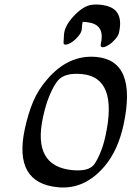

<svg xmlns="http://www.w3.org/2000/svg" viewBox="-20 -794 584 853"><path d="M282.7 -598Q262 -591 262.3 -605Q262.9 -624 264.3 -640Q266.6 -677 304.2 -719Q349.6 -769 390 -773Q419.2 -776 449.6 -769Q532.9 -750 507.9 -646Q504.8 -634 490.9 -618.5Q477.1 -603 463.3 -594.5Q449.6 -586 441.5 -584.5Q433.3 -583 429.6 -586.5Q426 -590 427.7 -598Q446.7 -679 381 -693Q362.3 -697 347.3 -697Q344 -682 343.7 -667.5Q343.5 -653 331.1 -637Q318.7 -621 305.3 -611Q291.9 -601 282.7 -598ZM407.3 -541Q589.9 -525 529 -240Q504 -126 446 -57Q356.7 49 238.7 38Q38.3 20 90.4 -222Q105.5 -291 127.5 -343Q149.5 -395 188.5 -440Q283.3 -552 407.3 -541ZM342.7 -465Q267.3 -472 237.1 -436Q220.5 -417 201.7 -373.5Q182.9 -330 170.8 -272Q123.7 -54 303.3 -38Q371.8 -32 396.3 -61Q408.6 -76 423.7 -110.5Q438.7 -145 448.6 -190Q505.4 -451 342.7 -465Z"/></svg>

Font: Kavivanar
Style: Regular
Weight: 400
Designer: Tharique Azeez
Foundry: Tharique Azeez
Version: Version 1.88